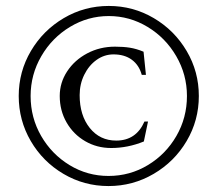

<svg xmlns="http://www.w3.org/2000/svg" viewBox="-20 -650 705 646"><path d="M43 -327Q43 -409 84 -478.5Q125 -548 194.5 -589Q264 -630 346 -630Q428 -630 497.5 -589Q567 -548 608 -478.5Q649 -409 649 -327Q649 -245 608 -175.5Q567 -106 497 -65Q427 -24 345 -24Q263 -24 193.5 -65Q124 -106 83.5 -175.5Q43 -245 43 -327ZM609 -327Q609 -399 573 -461Q537 -523 476.5 -559.5Q416 -596 346 -596Q276 -596 215.5 -559.5Q155 -523 119 -461Q83 -399 83 -327Q83 -254 118.5 -192.5Q154 -131 214 -94.5Q274 -58 345 -58Q417 -58 477.5 -94.5Q538 -131 573.5 -192.5Q609 -254 609 -327ZM181 -327Q181 -372 206 -410Q231 -448 273.5 -470.5Q316 -493 367 -493Q395 -493 417 -489.5Q439 -486 463 -476L471 -398H457Q448 -431 423.5 -449Q399 -467 362 -467Q331 -467 305 -448.5Q279 -430 263.5 -398.5Q248 -367 248 -330Q248 -262 282 -219.5Q316 -177 371 -177Q438 -177 466 -241H478L464 -174Q410 -152 354 -152Q306 -152 266.5 -175Q227 -198 204 -238Q181 -278 181 -327Z"/></svg>

Font: EB Squaramond
Style: Regular
Weight: 400
Designer: Jake Brussel Faria
Foundry: Jake Brussel Faria
Version: Version 0.002